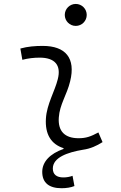

<svg xmlns="http://www.w3.org/2000/svg" viewBox="-20 -764 626 990"><path d="M297.4 206.5C321.3 206.5 344.7 203.1 363.8 195.3L354 142.6C340.8 147.5 324.2 150.9 307.1 150.9C271.5 150.9 252.4 135.3 252.4 105C252.4 47.4 329.1 21.5 406.7 8.3C446.8 2.9 478.5 -12.2 508.8 -31.2L487.3 -81.1C447.3 -59.6 423.3 -51.3 385.3 -51.3C314 -51.3 278.3 -87.4 283.2 -157.7C287.6 -225.6 325.2 -275.4 341.8 -345.2C371.1 -463.9 318.8 -527.3 200.2 -527.3C161.6 -527.3 123 -524.4 85 -513.7L95.2 -455.6C125 -463.4 154.8 -466.8 184.6 -466.8C262.7 -466.8 296.9 -428.2 277.8 -355C262.7 -293.9 221.2 -226.1 216.8 -153.3C211.4 -72.3 243.2 -20.5 307.6 0V3.9C237.8 28.3 197.8 70.3 197.8 122.1C197.8 177.7 231.9 206.5 297.4 206.5ZM370.6 -630.4C401.9 -630.4 427.2 -655.8 427.2 -687C427.2 -718.3 401.9 -743.7 370.6 -743.7C339.4 -743.7 314 -718.3 314 -687C314 -655.8 339.4 -630.4 370.6 -630.4Z"/></svg>

Font: Cascadia Code NF Light
Style: Italic
Weight: 300
Italic angle: -10°
Monospace: yes
Designer: Aaron Bell
Foundry: Saja Typeworks
Version: Version 2404.023